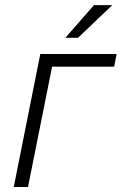

<svg xmlns="http://www.w3.org/2000/svg" viewBox="-20 -743 483 763"><path d="M433.6 -478H187L91.3 0H34.7L140.1 -528.3H443.4ZM353.5 -722.7H426.3L290 -592.8H239.7Z"/></svg>

Font: Franko
Style: Light Italic
Weight: 300
Designer: Google
Version: Version 1.200310; 2013